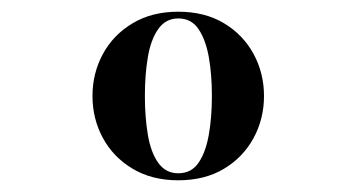

<svg xmlns="http://www.w3.org/2000/svg" viewBox="-20 -783 607 328"><path d="M284.5 -475Q239.5 -475 206.5 -494.8Q173.5 -514.5 155.8 -547.2Q138 -580 138 -619Q138 -658 155.8 -690.8Q173.5 -723.5 206.5 -743.2Q239.5 -763 284.5 -763Q330 -763 362.8 -743.2Q395.5 -723.5 413.2 -690.8Q431 -658 431 -619Q431 -580 413.2 -547.2Q395.5 -514.5 362.8 -494.8Q330 -475 284.5 -475ZM284.5 -487Q307 -487 319.2 -505Q331.5 -523 336.8 -553.2Q342 -583.5 342 -619Q342 -655 336.8 -685Q331.5 -715 319.2 -733.2Q307 -751.5 284.5 -751.5Q263 -751.5 250.2 -733.2Q237.5 -715 232.5 -685Q227.5 -655 227.5 -619Q227.5 -583.5 232.5 -553.2Q237.5 -523 250.2 -505Q263 -487 284.5 -487Z"/></svg>

Font: Bodoni Moda SC 11pt
Style: Bold
Weight: 700
Version: Version 2.005